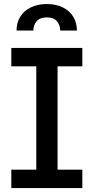

<svg xmlns="http://www.w3.org/2000/svg" viewBox="-20 -949 472 969"><path d="M37.1 -707H395.5V-614.3H270.5V-92.8H395.5V0H37.1V-92.8H163.1V-614.3H37.1ZM216.8 -928.7Q262.7 -928.7 297.1 -911.6Q331.5 -894.5 349.9 -864.3Q368.2 -834 368.2 -794.9H284.2Q283.2 -823.7 266.8 -842.5Q250.5 -861.3 216.8 -861.3Q182.1 -861.3 165.3 -842.3Q148.4 -823.2 148.4 -794.9H63.5Q63.5 -834 82 -864.3Q100.6 -894.5 135.5 -911.6Q170.4 -928.7 216.8 -928.7Z"/></svg>

Font: Pretendard GOV Medium
Style: Regular
Weight: 500
Designer: Base glyphs from Inter by Rasmus Andersson; Hangeul glyphs from Noto Sans CJK(Source Han Sans) by Jang Soo-young and Kan
Foundry: Kil Hyung-jin
Version: Version 1.309